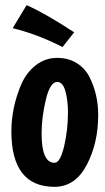

<svg xmlns="http://www.w3.org/2000/svg" viewBox="-20 -697 408 743"><path d="M141 -180Q141 -67 191 -67Q213 -67 228 -130.5Q243 -194 243 -262Q243 -309 233 -344.5Q223 -380 201 -380Q174 -380 157.5 -311.5Q141 -243 141 -180ZM24 -189Q24 -233 33.5 -279.5Q43 -326 62.5 -371Q82 -416 118.5 -444.5Q155 -473 201 -473Q245 -473 277.5 -452.5Q310 -432 327 -397.5Q344 -363 352 -327Q360 -291 360 -252Q360 -143 315.5 -58.5Q271 26 191 26Q24 26 24 -189ZM267 -572 222 -515Q124 -565 29 -588L83 -677Q154 -646 267 -572Z"/></svg>

Font: Boogaloo
Style: Regular
Weight: 400
Designer: John Vargas Beltran
Foundry: John Vargas Beltran
Version: Version 1.001